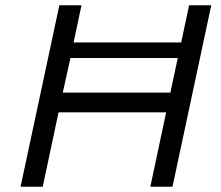

<svg xmlns="http://www.w3.org/2000/svg" viewBox="-20 -708 837 728"><path d="M58 0 205 -688H289L259 -547H667L697 -688H781L634 0H550L610 -282H202L142 0ZM218 -357H626L654 -488H247Z"/></svg>

Font: Saira SemiExpanded
Style: Italic
Weight: 400
Width: 6
Italic angle: -12°
Designer: Hector Gatti with collaboration of the Omnibus-Type team
Foundry: Omnibus-Type
Version: Version 1.101